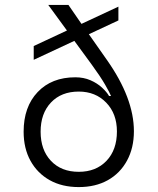

<svg xmlns="http://www.w3.org/2000/svg" viewBox="-20 -750 640 780"><path d="M300 10Q232 10 182 -18Q132 -46 104 -96.5Q76 -147 76 -215Q76 -316 133 -376Q190 -436 286 -436Q320 -436 347.5 -424Q375 -412 394.5 -394Q414 -376 423 -360H431Q426 -373 407 -406Q388 -439 353 -487L282 -584L117 -507V-563L252 -626L176 -730H258L311 -653L461 -723V-667L341 -611L414 -507Q524 -351 524 -217Q524 -149 496 -97.5Q468 -46 418 -18Q368 10 300 10ZM300 -52Q370 -52 412.5 -96.5Q455 -141 455 -216Q455 -288 411.5 -333Q368 -378 300 -378Q229 -378 187 -333.5Q145 -289 145 -215Q145 -141 187 -96.5Q229 -52 300 -52Z"/></svg>

Font: Tiny ExtraLight
Style: Regular
Weight: 200
Monospace: yes
Designer: Philipp Nurullin, Konstantin Bulenkov
Foundry: JetBrains
Version: Version 2.251; ttfautohint (v1.8.4.7-5d5b)